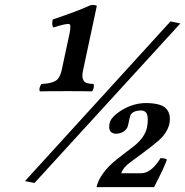

<svg xmlns="http://www.w3.org/2000/svg" viewBox="-20 -689 760 788"><path d="M679.7 -601.1 720.2 -592.8 121.6 62 82.5 54.2ZM429.7 -183.1Q435.1 -209 479.5 -236.8Q526.9 -265.6 578.6 -266.1Q638.2 -265.6 659.7 -245.6Q683.6 -222.2 674.8 -179.2Q666 -143.6 631.8 -112.8Q606.4 -90.8 564.9 -60.1L514.2 -22.5Q485.8 -2.4 477.5 22H559.1Q598.1 22 633.8 -32.2Q636.7 -36.6 638.7 -40Q658.7 -39.6 665 -34.2Q655.3 -3.9 612.3 79.1H376Q389.2 21.5 460 -35.6L529.8 -89.4Q573.7 -124 583 -165Q590.3 -201.2 583 -221.2Q576.7 -235.4 558.1 -235.8Q526.9 -234.9 516.1 -217.8Q513.7 -212.4 509.8 -194.8Q509.3 -192.4 508.3 -187.3Q507.3 -182.1 506.8 -180.2Q505.4 -172.9 503.9 -168.9Q493.7 -145 462.9 -140.6Q458.5 -140.1 455.1 -140.1Q421.4 -142.1 429.7 -183.1ZM259.8 -590.8Q243.2 -590.3 199.2 -576.2Q191.4 -585 196.3 -608.9Q297.9 -643.1 345.2 -665Q357.9 -671.4 373.5 -667Q376.5 -666 377.4 -665L320.8 -399.9Q311 -355 337.9 -347.7Q346.7 -345.2 364.3 -344.2Q368.2 -328.6 357.9 -314Q327.1 -314.9 258.8 -314.9Q173.8 -314.9 143.6 -314Q138.2 -325.7 148.4 -341.3Q149.9 -343.3 149.9 -344.2Q199.7 -346.7 216.3 -363.8Q228 -377.4 232.9 -399.9L265.1 -549.8Q272.9 -587.4 264.2 -590.3Q261.7 -590.8 259.8 -590.8Z"/></svg>

Font: Linux Libertine Slanted O
Style: Bold Slanted
Weight: 700
Designer: Philipp H. Poll
Foundry: Philipp H. Poll
Version: Version 5.0.0